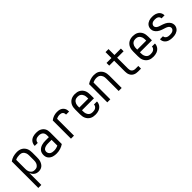

<svg xmlns="http://www.w3.org/2000/svg" viewBox="244 -1985 3513 3513"><g transform="rotate(-45 2000.0 -229.0)"><path d="M64 215V-471Q104 -501 152 -514.5Q200 -528 250 -528Q277 -528 303.5 -522.5Q330 -517 353.5 -504Q377 -491 395.5 -470.5Q414 -450 425 -425.5Q436 -401 440 -374Q444 -347 444 -320V-200Q444 -175 441.5 -150.5Q439 -126 431 -102.5Q423 -79 410 -58Q397 -37 377.5 -21.5Q358 -6 334 1Q310 8 285 8Q261 8 238 1.5Q215 -5 196 -19Q177 -33 163.5 -53Q150 -73 142 -96V215ZM254 -62Q271 -62 287.5 -66Q304 -70 317.5 -80Q331 -90 341 -104Q351 -118 356.5 -134Q362 -150 364 -166.5Q366 -183 366 -200V-320Q366 -337 364 -354Q362 -371 356 -387Q350 -403 339.5 -417Q329 -431 315 -440.5Q301 -450 284 -454Q267 -458 250 -458Q222 -458 194.5 -453Q167 -448 142 -435V-200Q142 -183 144 -166.5Q146 -150 151.5 -134Q157 -118 167 -104Q177 -90 190.5 -80Q204 -70 220.5 -66Q237 -62 254 -62Z M751 8Q728 8 704.5 5.5Q681 3 659 -4.5Q637 -12 617 -25Q597 -38 582.5 -57Q568 -76 562 -98.5Q556 -121 556 -145Q556 -170 563 -194.5Q570 -219 586 -238.5Q602 -258 624 -271.5Q646 -285 669.5 -292.5Q693 -300 718 -303Q743 -306 769 -306H858V-355Q858 -376 851 -397Q844 -418 828 -432Q812 -446 791 -452Q770 -458 749 -458Q730 -458 711 -454.5Q692 -451 675.5 -440.5Q659 -430 649.5 -413Q640 -396 640 -377V-375H562V-378Q562 -401 569 -422.5Q576 -444 589 -462.5Q602 -481 620.5 -494Q639 -507 660.5 -514.5Q682 -522 704 -525Q726 -528 749 -528Q773 -528 797 -524.5Q821 -521 843 -511Q865 -501 883.5 -485Q902 -469 914 -448Q926 -427 931 -403Q936 -379 936 -355V-49Q896 -22 848 -7Q800 8 751 8ZM751 -62Q779 -62 806 -68.5Q833 -75 858 -87V-236H769Q754 -236 739 -234.5Q724 -233 709.5 -229.5Q695 -226 681 -220Q667 -214 656 -204Q645 -194 639.5 -179.5Q634 -165 634 -150Q634 -130 644 -111Q654 -92 671.5 -81Q689 -70 709.5 -66Q730 -62 751 -62Z M1124 0V-471Q1158 -499 1200.5 -513.5Q1243 -528 1287 -528Q1309 -528 1330 -525Q1351 -522 1371 -513.5Q1391 -505 1407 -490.5Q1423 -476 1433.5 -457.5Q1444 -439 1447.5 -417.5Q1451 -396 1451 -375H1373Q1373 -392 1368 -409Q1363 -426 1350.5 -437.5Q1338 -449 1321.5 -453.5Q1305 -458 1288 -458Q1265 -458 1243 -452.5Q1221 -447 1202 -436V0Z M1750 8Q1723 8 1696.5 2.5Q1670 -3 1646.5 -16Q1623 -29 1604.5 -49.5Q1586 -70 1575 -94.5Q1564 -119 1560 -146Q1556 -173 1556 -200V-320Q1556 -347 1560 -374Q1564 -401 1575 -425.5Q1586 -450 1604.5 -470.5Q1623 -491 1646.5 -504Q1670 -517 1696.5 -522.5Q1723 -528 1750 -528Q1777 -528 1803.5 -522.5Q1830 -517 1853.5 -504Q1877 -491 1895.5 -470.5Q1914 -450 1925 -425.5Q1936 -401 1940 -374Q1944 -347 1944 -320V-225H1634V-200Q1634 -183 1636 -166Q1638 -149 1644 -133Q1650 -117 1660.5 -103Q1671 -89 1685 -79.5Q1699 -70 1716 -66Q1733 -62 1750 -62Q1770 -62 1789.5 -65.5Q1809 -69 1826 -79.5Q1843 -90 1853.5 -107.5Q1864 -125 1864 -145H1942Q1942 -122 1934.5 -100Q1927 -78 1913.5 -59.5Q1900 -41 1881 -27.5Q1862 -14 1840.5 -6Q1819 2 1796 5Q1773 8 1750 8ZM1866 -295V-320Q1866 -337 1864 -354Q1862 -371 1856 -387Q1850 -403 1839.5 -417Q1829 -431 1815 -440.5Q1801 -450 1784 -454Q1767 -458 1750 -458Q1733 -458 1716 -454Q1699 -450 1685 -440.5Q1671 -431 1660.5 -417Q1650 -403 1644 -387Q1638 -371 1636 -354Q1634 -337 1634 -320V-295Z M2064 0V-471Q2102 -498 2147.5 -513Q2193 -528 2240 -528Q2267 -528 2294 -523Q2321 -518 2344.5 -504.5Q2368 -491 2386.5 -470.5Q2405 -450 2416 -425.5Q2427 -401 2431.5 -374Q2436 -347 2436 -320V0H2358V-320Q2358 -337 2356 -354Q2354 -371 2347.5 -387.5Q2341 -404 2330.5 -417.5Q2320 -431 2305.5 -440.5Q2291 -450 2274 -454Q2257 -458 2240 -458Q2214 -458 2189 -452Q2164 -446 2142 -434V0Z M2936 0H2860Q2837 0 2814.5 -4Q2792 -8 2771.5 -18Q2751 -28 2735 -44Q2719 -60 2709 -80.5Q2699 -101 2695 -123.5Q2691 -146 2691 -169V-450H2564V-520H2691V-673H2769V-520H2936V-450H2769V-169Q2769 -150 2773.5 -131Q2778 -112 2791 -97.5Q2804 -83 2822.5 -76.5Q2841 -70 2860 -70H2936Z M3250 8Q3223 8 3196.5 2.5Q3170 -3 3146.5 -16Q3123 -29 3104.5 -49.5Q3086 -70 3075 -94.5Q3064 -119 3060 -146Q3056 -173 3056 -200V-320Q3056 -347 3060 -374Q3064 -401 3075 -425.5Q3086 -450 3104.5 -470.5Q3123 -491 3146.5 -504Q3170 -517 3196.5 -522.5Q3223 -528 3250 -528Q3277 -528 3303.5 -522.5Q3330 -517 3353.5 -504Q3377 -491 3395.5 -470.5Q3414 -450 3425 -425.5Q3436 -401 3440 -374Q3444 -347 3444 -320V-225H3134V-200Q3134 -183 3136 -166Q3138 -149 3144 -133Q3150 -117 3160.5 -103Q3171 -89 3185 -79.5Q3199 -70 3216 -66Q3233 -62 3250 -62Q3270 -62 3289.5 -65.5Q3309 -69 3326 -79.5Q3343 -90 3353.5 -107.5Q3364 -125 3364 -145H3442Q3442 -122 3434.5 -100Q3427 -78 3413.5 -59.5Q3400 -41 3381 -27.5Q3362 -14 3340.5 -6Q3319 2 3296 5Q3273 8 3250 8ZM3366 -295V-320Q3366 -337 3364 -354Q3362 -371 3356 -387Q3350 -403 3339.5 -417Q3329 -431 3315 -440.5Q3301 -450 3284 -454Q3267 -458 3250 -458Q3233 -458 3216 -454Q3199 -450 3185 -440.5Q3171 -431 3160.5 -417Q3150 -403 3144 -387Q3138 -371 3136 -354Q3134 -337 3134 -320V-295Z M3749 8Q3727 8 3705.5 5.5Q3684 3 3663 -3.5Q3642 -10 3623.5 -21.5Q3605 -33 3591 -49.5Q3577 -66 3569.5 -87Q3562 -108 3562 -130V-135H3640V-132Q3640 -114 3651 -99Q3662 -84 3678.5 -75.5Q3695 -67 3713 -64.5Q3731 -62 3749 -62Q3767 -62 3785.5 -65Q3804 -68 3820 -76Q3836 -84 3847.5 -99.5Q3859 -115 3859 -133Q3859 -151 3849 -165.5Q3839 -180 3824.5 -189.5Q3810 -199 3794 -205Q3778 -211 3761.5 -216Q3745 -221 3728.5 -226.5Q3712 -232 3696 -238.5Q3680 -245 3665 -253Q3650 -261 3636 -271.5Q3622 -282 3610.5 -294.5Q3599 -307 3590 -321.5Q3581 -336 3576.5 -353Q3572 -370 3572 -387Q3572 -408 3578.5 -429Q3585 -450 3598 -467Q3611 -484 3629 -496Q3647 -508 3667 -515.5Q3687 -523 3708.5 -525.5Q3730 -528 3751 -528Q3772 -528 3793 -525.5Q3814 -523 3834 -516Q3854 -509 3872 -497.5Q3890 -486 3903 -469.5Q3916 -453 3923 -432.5Q3930 -412 3930 -391V-385H3852V-388Q3852 -405 3842.5 -420Q3833 -435 3818 -443.5Q3803 -452 3785.5 -455Q3768 -458 3751 -458Q3734 -458 3716.5 -455Q3699 -452 3684 -443.5Q3669 -435 3659 -419.5Q3649 -404 3649 -387Q3649 -370 3659 -355Q3669 -340 3683 -330.5Q3697 -321 3713.5 -315Q3730 -309 3746.5 -304Q3763 -299 3779 -293.5Q3795 -288 3811 -281.5Q3827 -275 3842.5 -267Q3858 -259 3871.5 -248.5Q3885 -238 3897 -225.5Q3909 -213 3918 -198.5Q3927 -184 3931.5 -167Q3936 -150 3936 -133Q3936 -111 3928.5 -90Q3921 -69 3907.5 -52Q3894 -35 3875 -23Q3856 -11 3835.5 -4Q3815 3 3793 5.5Q3771 8 3749 8Z"/></g></svg>

Font: Moesevka
Style: Regular
Weight: 400
Monospace: yes
Designer: Belleve Invis
Foundry: Belleve Invis
Version: Version 32.5.0; ttfautohint (v1.8.4)